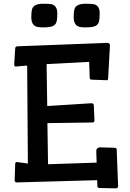

<svg xmlns="http://www.w3.org/2000/svg" viewBox="-20 -991 707 1042"><path d="M621.1 20Q619.1 31.2 610.8 31.2L519 29.3Q508.3 29.3 508.3 16.6L507.3 -13.2L71.3 -1Q60.1 -1 59.6 -12.7L62.5 -102.5Q62.5 -109.9 70.3 -111.8L131.3 -103.5L127.4 -635.3L65.9 -629.9Q57.1 -629.9 57.1 -640.6L62.5 -729.5Q63.5 -738.8 74.2 -739.7L562 -758.3Q576.7 -757.3 576.7 -745.1L566.9 -566.9Q566.9 -555.7 559.1 -555.7L477.1 -558.6Q470.2 -559.1 468.8 -562Q467.3 -564.9 466.8 -571.3L463.9 -655.3L232.9 -643.1L236.3 -415.5L476.1 -430.7Q488.3 -430.7 489.3 -419.4L492.7 -337.4Q491.7 -326.2 482.4 -326.2L237.3 -322.8L240.7 -99.6L504.4 -108.4L502.4 -172.4Q503.4 -190.4 522.9 -191.4L602.1 -189Q613.3 -188 613.3 -180.2ZM163.1 -855.5Q149.9 -868.7 149.9 -896.7Q149.9 -924.8 153.1 -937.7Q156.2 -950.7 165 -958Q180.2 -970.7 213.9 -970.7Q247.6 -970.7 259 -968.3Q270.5 -965.8 277.3 -959Q291 -946.8 291 -918Q291 -889.2 287.6 -875.5Q284.2 -861.8 274.9 -854.5Q265.6 -847.2 250 -844.7Q234.4 -842.3 213.6 -842.3Q192.9 -842.3 181.4 -845.2Q169.9 -848.1 163.1 -855.5ZM393.1 -855.5Q379.9 -868.7 379.9 -896.7Q379.9 -924.8 383.1 -937.7Q386.2 -950.7 395 -958Q410.2 -970.7 443.8 -970.7Q477.5 -970.7 489 -968.3Q500.5 -965.8 507.8 -959Q521 -946.8 521 -918Q521 -889.2 517.6 -875.5Q514.2 -861.8 504.9 -854.5Q495.6 -847.2 480 -844.7Q464.4 -842.3 443.6 -842.3Q422.9 -842.3 411.4 -845.2Q399.9 -848.1 393.1 -855.5Z"/></svg>

Font: Wellfleet
Style: Regular
Weight: 400
Designer: Riccardo De Franceschi
Foundry: Riccardo De Franceschi
Version: Version 1.002